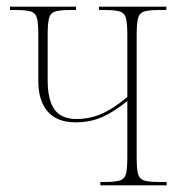

<svg xmlns="http://www.w3.org/2000/svg" viewBox="-20 -556 544 576"><path d="M281 0V-10H293Q324 -10 339 -14.5Q354 -19 358 -34.5Q362 -50 362 -85V-253Q323 -221 287 -205Q251 -189 207 -189Q151 -189 123 -221.5Q95 -254 95 -312V-451Q95 -485 91 -501Q87 -517 72.5 -521.5Q58 -526 27 -526H10V-536H208V-526H190Q160 -526 145.5 -521.5Q131 -517 127 -501Q123 -485 123 -451V-316Q123 -256 143.5 -227.5Q164 -199 210 -199Q248 -199 283.5 -214Q319 -229 362 -265V-451Q362 -485 358 -501Q354 -517 339.5 -521.5Q325 -526 293 -526H277V-536H479V-526H458Q427 -526 412.5 -521.5Q398 -517 394 -501Q390 -485 390 -451V-85Q390 -50 394 -34.5Q398 -19 412.5 -14.5Q427 -10 459 -10H480V0Z"/></svg>

Font: Noto Serif Display Condensed Thin
Style: Regular
Weight: 100
Width: 3
Designer: Monotype Design Team
Foundry: Monotype Imaging Inc.
Version: Version 2.009